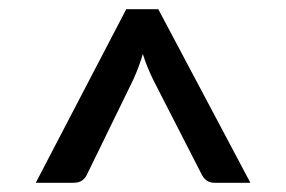

<svg xmlns="http://www.w3.org/2000/svg" viewBox="-20 -740 620 416"><path d="M522.5 -344H444.5Q434.5 -344 427.5 -349.2Q420.5 -354.5 416.5 -363L311.5 -568Q304.5 -582.5 299 -596.2Q293.5 -610 289.5 -623Q285.5 -609.5 280.5 -596Q275.5 -582.5 269 -568L169 -363Q165.5 -354.5 158.2 -349.2Q151 -344 139.5 -344H57.5L253.5 -720H323Z"/></svg>

Font: LatoLatin Semibold
Style: Regular
Weight: 600
Designer: Lukasz Dziedzic with Adam Twardoch and Botio Nikoltchev
Foundry: tyPoland Lukasz Dziedzic
Version: Version 2.015; 2015-08-06; http://www.latofonts.com/